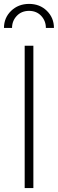

<svg xmlns="http://www.w3.org/2000/svg" viewBox="-21 -961 295 981"><path d="M149.5 -727.3V0H105.1V-727.3ZM-0.7 -818.2Q-0.7 -870 35.7 -905.4Q72.1 -940.7 127.1 -941.1Q182.5 -941.1 218.6 -905.5Q254.6 -870 254.6 -818.2H213.4Q213.4 -854.4 189.5 -880Q165.5 -905.5 127.1 -905.5Q88.4 -905.2 64.5 -879.6Q40.5 -854 40.5 -818.2Z"/></svg>

Font: Inter Extra Light BETA
Style: Regular
Weight: 200
Designer: Rasmus Andersson
Foundry: rsms
Version: Version 3.011;git-f93a4a705